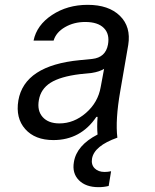

<svg xmlns="http://www.w3.org/2000/svg" viewBox="-20 -570 640 795"><path d="M430 200Q410 205 388 205Q335 205 306.5 176Q278 147 286 101Q297 32 384 -13Q381 -43 384 -86H379Q314 10 201 10Q125 10 84.5 -35.5Q44 -81 56 -154Q81 -299 311 -321L362 -326Q417 -332 427 -385Q435 -429 410 -454Q385 -479 333 -479Q286 -479 249 -457.5Q212 -436 202 -402H119Q132 -466 195.5 -508Q259 -550 343 -550Q430 -550 476.5 -504.5Q523 -459 511 -384L478 -193Q457 -73 466 0Q370 34 361 87Q357 112 372 127Q387 142 413 142Q426 142 440 139ZM411 -285Q392 -273 360 -268L311 -263Q230 -253 189.5 -227.5Q149 -202 141 -156Q133 -112 156.5 -85.5Q180 -59 226 -59Q286 -59 336 -102.5Q386 -146 397 -210Z"/></svg>

Font: CommitMono
Style: Italic
Weight: 400
Monospace: yes
Designer: Eigil Nikolajsen
Foundry: Eigil Nikolajsen
Version: Version 1.143